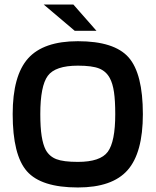

<svg xmlns="http://www.w3.org/2000/svg" viewBox="-20 -819 687 848"><path d="M611 -315Q611 -144 543.5 -67.5Q476 9 324 9Q162 9 99 -62.5Q36 -134 36 -315Q36 -485 104 -561Q172 -637 324 -637Q485 -637 548 -565.5Q611 -494 611 -315ZM182 -157Q198 -128 229 -116Q260 -104 324 -104Q423 -104 456 -148.5Q489 -193 489 -315Q489 -374 483.5 -412Q478 -450 465 -474Q449 -504 418 -516.5Q387 -529 324 -529Q224 -529 191 -484Q158 -439 158 -315Q158 -256 164 -218Q170 -180 182 -157ZM310 -683 173 -799H304L406 -683Z"/></svg>

Font: Blinker SemiBold
Style: Regular
Weight: 600
Designer: Juergen Huber
Foundry: supertype
Version: Version 1.015;PS 1.15;hotconv 1.0.88;makeotf.lib2.5.647800